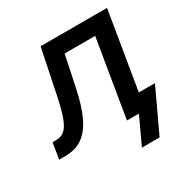

<svg xmlns="http://www.w3.org/2000/svg" viewBox="-196 -677 939 969"><g transform="rotate(-30 274.0 -192.5)"><path d="M-35.2 0 -20 -92.8H-1Q22 -92.8 39.1 -102.1Q56.2 -111.3 69.6 -133.8Q83 -156.2 95.2 -196.3Q107.4 -236.3 119.6 -298.3L169.9 -542.5H557.1L467.3 0H359.9L434.6 -450.2H256.8L218.8 -269.5Q199.2 -175.8 170.9 -116.5Q142.6 -57.1 101.3 -28.6Q60.1 0 1 0ZM356.9 156.2 429.7 0H395.5L410.6 -92.8H576.7L460 156.2Z"/></g></svg>

Font: Inter 16pt Medium
Style: Italic
Weight: 500
Italic angle: -9.3988°
Version: Version 4.001;git-66647c0bb